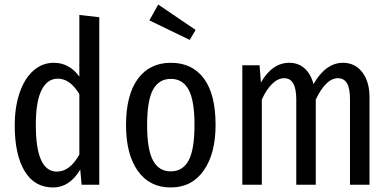

<svg xmlns="http://www.w3.org/2000/svg" viewBox="-20 -815 1719 847"><path d="M418 -739V0H340L334 -67Q287 12 214 12Q132 12 88.5 -60.5Q45 -133 45 -261Q45 -344 67 -407Q89 -470 128 -504Q167 -538 217 -538Q286 -538 330 -477V-749ZM330 -133V-400Q289 -468 235 -468Q189 -468 163.5 -418Q138 -368 138 -263Q138 -58 231 -58Q288 -58 330 -133Z M931 -264Q931 -137 878.5 -62.5Q826 12 733 12Q640 12 588 -61Q536 -134 536 -263Q536 -396 588 -467Q640 -538 734 -538Q828 -538 879.5 -468.5Q931 -399 931 -264ZM629 -263Q629 -155 655 -107Q681 -59 733 -59Q786 -59 812 -107Q838 -155 838 -264Q838 -372 812 -419.5Q786 -467 734 -467Q681 -467 655 -419.5Q629 -372 629 -263ZM678 -795 843 -683 817 -639 639 -725Z M1610 -387V0H1524V-376Q1524 -426 1510.5 -448Q1497 -470 1471 -470Q1418 -470 1373 -376V0H1287V-376Q1287 -470 1234 -470Q1206 -470 1180.5 -445Q1155 -420 1135 -376V0H1049V-527H1125L1131 -451Q1181 -538 1256 -538Q1296 -538 1323.5 -513.5Q1351 -489 1363 -444Q1417 -538 1493 -538Q1546 -538 1578 -496.5Q1610 -455 1610 -387Z"/></svg>

Font: Fira Sans Extra Condensed
Style: Regular
Weight: 400
Width: 1
Designer: Carrois Corporate & Edenspiekermann AG
Foundry: Carrois Corporate GbR & Edenspiekermann AG
Version: Version 4.203